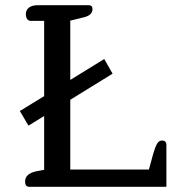

<svg xmlns="http://www.w3.org/2000/svg" viewBox="-20 -715 673 735"><path d="M92 0Q76 0 76 -20Q76 -51 122 -60L149 -65V-271L89 -234L56 -290L149 -347V-635H99Q89 -635 84 -642Q79 -649 79 -661Q79 -677 91 -686Q103 -695 124 -695H320Q334 -695 334 -680Q334 -657 302 -649L249 -636V-409L379 -489L411 -433L249 -333V-66H550L567 -128Q575 -155 582 -166Q589 -177 600 -177Q617 -177 617 -160V0Z"/></svg>

Font: Maitree Medium
Style: Regular
Weight: 500
Designer: CadsonDemak Team
Foundry: CadsonDemak
Version: Version 1.010